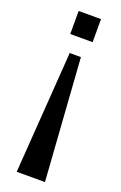

<svg xmlns="http://www.w3.org/2000/svg" viewBox="-141 -546 499 795"><g transform="rotate(20 108.5 -148.5)"><path d="M46.4 208 84.5 -329.1H133.8L170.9 208ZM59.6 -403.8V-505.4H158.2V-403.8Z"/></g></svg>

Font: Alte DIN 1451 Mittelschrift
Style: Regular
Weight: 400
Designer: Peter Wiegel
Foundry: Peter Wiegel
Version: Version 1.002 September 20, 2019